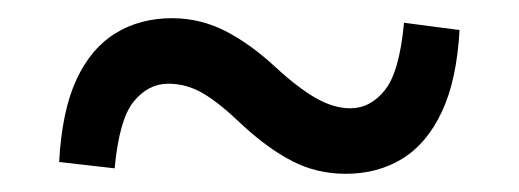

<svg xmlns="http://www.w3.org/2000/svg" viewBox="-20 -447 570 211"><path d="M283 -373Q308 -350 327.5 -339Q347 -328 365 -328Q387 -328 403 -348Q419 -368 424 -422L485 -414Q482 -359 465.5 -324Q449 -289 422 -272.5Q395 -256 360 -256Q328 -256 301 -270Q274 -284 246 -310Q221 -334 203 -344.5Q185 -355 165 -355Q143 -355 127 -335.5Q111 -316 106 -262L45 -269Q48 -325 64 -359.5Q80 -394 107 -410.5Q134 -427 169 -427Q200 -427 227.5 -413Q255 -399 283 -373Z"/></svg>

Font: Source Serif 4 36pt
Style: Bold
Weight: 700
Designer: Frank Grießhammer
Foundry: Adobe Systems Incorporated
Version: Version 4.004;hotconv 1.0.116;makeotfexe 2.5.65601